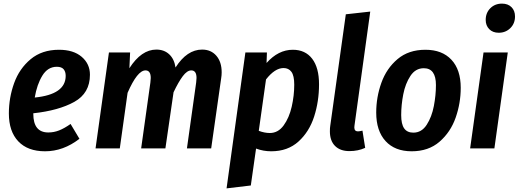

<svg xmlns="http://www.w3.org/2000/svg" viewBox="-20 -820 2866 1061"><path d="M477 -407Q477 -305 390.5 -257Q304 -209 164 -194V-191Q164 -88 247 -88Q278 -88 307 -99.5Q336 -111 370 -135L419 -53Q330 16 229 16Q133 16 81 -39Q29 -94 29 -193Q29 -280 58 -360.5Q87 -441 149.5 -493Q212 -545 306 -545Q386 -545 431.5 -506Q477 -467 477 -407ZM343 -401Q343 -424 331.5 -437.5Q320 -451 294 -451Q244 -451 214 -402Q184 -353 172 -281Q343 -298 343 -401Z M1205 -420Q1205 -404 1202 -386L1147 0H1013L1064 -364Q1066 -384 1066 -389Q1066 -431 1037 -431Q1014 -431 990 -399Q966 -367 939 -310L894 0H760L811 -364Q813 -384 813 -389Q813 -431 784 -431Q739 -431 685 -307L642 0H508L582 -530H699L695 -443Q761 -546 844 -546Q887 -546 915 -520Q943 -494 950 -447Q1013 -546 1097 -546Q1146 -546 1175.5 -512Q1205 -478 1205 -420Z M1336 -530H1455L1453 -472Q1518 -545 1598 -545Q1667 -545 1705 -495.5Q1743 -446 1743 -354Q1743 -260 1716 -176Q1689 -92 1629.5 -38Q1570 16 1479 16Q1435 16 1395 1L1366 205L1232 221ZM1606 -352Q1606 -402 1590.5 -423Q1575 -444 1547 -444Q1499 -444 1450 -381L1410 -97Q1442 -85 1471 -85Q1517 -85 1547.5 -127Q1578 -169 1592 -230.5Q1606 -292 1606 -352Z M1939 -127 1938 -116Q1938 -94 1958 -94Q1965 -94 1983 -98L1998 -3Q1959 15 1911 15Q1860 15 1831.5 -13.5Q1803 -42 1803 -94Q1803 -114 1805 -125L1891 -741L2026 -756Z M2059 -198Q2059 -283 2087.5 -362.5Q2116 -442 2177 -493.5Q2238 -545 2331 -545Q2423 -545 2474.5 -490Q2526 -435 2526 -335Q2526 -250 2498 -170Q2470 -90 2409 -37Q2348 16 2255 16Q2162 16 2110.5 -40.5Q2059 -97 2059 -198ZM2389 -350Q2389 -443 2322 -443Q2276 -443 2248 -400.5Q2220 -358 2208.5 -299Q2197 -240 2197 -184Q2197 -134 2213.5 -110.5Q2230 -87 2264 -87Q2310 -87 2338 -130.5Q2366 -174 2377.5 -234Q2389 -294 2389 -350Z M2712 0H2578L2652 -530H2786ZM2664 -710Q2664 -749 2689.5 -774.5Q2715 -800 2754 -800Q2787 -800 2806.5 -780.5Q2826 -761 2826 -729Q2826 -690 2800 -664.5Q2774 -639 2736 -639Q2703 -639 2683.5 -659Q2664 -679 2664 -710Z"/></svg>

Font: Fira Sans Condensed SemiBold
Style: Italic
Weight: 600
Width: 3
Italic angle: -8°
Designer: bBox Type GmbH & Carrois Corporate GbR & Edenspiekermann AG
Foundry: bBox Type GmbH & Carrois Corporate GbR & Edenspiekermann AG
Version: Version 4.301